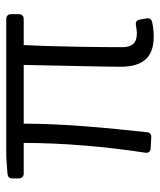

<svg xmlns="http://www.w3.org/2000/svg" viewBox="31 -531 511 613"><g transform="rotate(-90 286.5 -224.5)"><path d="M379.9 -95.7C379.9 -25.4 408.2 10.7 475.6 10.7C494.1 10.7 508.8 8.8 521.5 5.9C531.2 3.9 536.1 -2.9 534.2 -12.7L530.3 -34.2C528.3 -44.9 521.5 -47.9 510.7 -45.9C501 -43.9 493.2 -43 487.3 -43C456.1 -43 442.4 -57.6 442.4 -89.8C442.4 -138.7 443.4 -294.9 449.2 -404.3H532.2C542 -404.3 547.9 -410.2 547.9 -419.9V-444.3C547.9 -454.1 542 -460 532.2 -460H91.8L38.1 -456.1C28.3 -455.1 23.4 -450.2 23.4 -440.4V-419.9C23.4 -410.2 29.3 -404.3 39.1 -404.3H136.7C136.7 -281.2 125 -142.6 105.5 -16.6C103.5 -5.9 109.4 0 119.1 1L153.3 2.9C163.1 3.9 169.9 -1 170.9 -10.7C184.6 -137.7 198.2 -277.3 198.2 -404.3H385.7C383.8 -298.8 379.9 -146.5 379.9 -95.7Z"/></g></svg>

Font: Ed Sans Neue Light
Style: Regular
Weight: 300
Designer: Stephen Hutchings
Version: Version 1.004;PS 001.004;hotconv 1.0.88;makeotf.lib2.5.64775